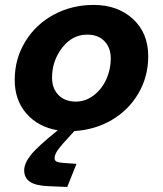

<svg xmlns="http://www.w3.org/2000/svg" viewBox="-20 -512 654 771"><path d="M77.1 171.9Q77.1 144 103.8 110.4Q130.4 76.7 211.9 11.2Q133.3 -2 86.2 -55.9Q39.1 -109.9 39.1 -190.9Q39.1 -276.4 82 -345.9Q125 -415.5 197.3 -453.9Q269.5 -492.2 356 -492.2Q452.6 -492.2 513.9 -435.8Q575.2 -379.4 575.2 -286.1Q575.2 -204.1 535.6 -136.7Q496.1 -69.3 428.5 -30Q360.8 9.3 278.8 14.2Q226.6 69.8 212.9 89.4Q199.2 108.9 199.2 123Q199.2 132.3 206.5 136.5Q213.9 140.6 232.9 142.1L287.1 146L250 238.8L178.2 235.8Q123.5 233.9 100.3 218Q77.1 202.1 77.1 171.9ZM284.2 -104Q323.7 -104 356.4 -129.2Q389.2 -154.3 407 -193.8Q424.8 -233.4 424.8 -276.9Q424.8 -320.8 399.2 -346.9Q373.5 -373 330.1 -373Q270.5 -373 229.7 -320.3Q189 -267.6 189 -200.2Q189 -156.7 214.8 -130.4Q240.7 -104 284.2 -104Z"/></svg>

Font: IntelOne Mono Bold
Style: Italic
Weight: 700
Italic angle: -16°
Designer: Fred Shallcrass
Foundry: Frere-Jones Type LLC
Version: Version 1.200;hotconv 1.1.0;makeotfexe 2.6.0;FJTRelease1.2